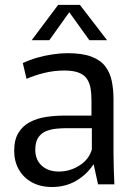

<svg xmlns="http://www.w3.org/2000/svg" viewBox="-20 -746 548 777"><path d="M190.2 10.8Q143.6 10.8 109.3 -8.1Q74.9 -26.9 56.2 -60.1Q37.4 -93.2 37.4 -135.6Q37.4 -180.7 54.9 -208.9Q72.3 -237.1 101.5 -252.2Q130.7 -267.3 166.8 -272.8Q202.9 -278.2 239.9 -278.2H350.1V-341.5Q350.1 -365.9 346.7 -387.3Q343.3 -408.6 332.7 -425.5Q322.1 -442.4 299.8 -451.5Q277.6 -460.6 239.8 -460.6Q198.9 -460.6 159.4 -450.9Q119.8 -441.2 87.4 -426.9L72.3 -490.8Q98.7 -503.3 129.4 -512.2Q160.1 -521.1 192.3 -525.9Q224.5 -530.8 253.8 -530.8Q313.7 -530.8 350.7 -516.5Q387.6 -502.3 406.7 -476.6Q425.7 -451 432.5 -417.1Q439.3 -383.3 439.3 -344.4V-128.2Q439.3 -98.6 440.4 -63.4Q441.5 -28.1 442.9 0H376.7L359.3 -80.1H357.5Q331.6 -39.9 288.5 -14.6Q245.4 10.8 190.2 10.8ZM218.2 -51.8Q263.3 -51.8 301.8 -76.4Q340.2 -101 351.7 -141.1V-227.3H251.7Q231.9 -227.3 209.4 -225.3Q186.9 -223.3 167.1 -215.5Q147.3 -207.6 135.1 -189.7Q122.8 -171.8 122.8 -140.7Q122.8 -99.3 148.9 -75.5Q175 -51.8 218.2 -51.8ZM108.3 -583.4 215.4 -726.4H303.2L413.3 -583.4H341.6L260.3 -696.5L179.7 -583.4Z"/></svg>

Font: Murecho Thin
Style: Regular
Weight: 100
Designer: Neil Summerour
Foundry: Positype
Version: Version 1.010